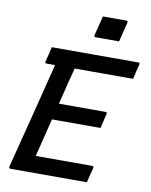

<svg xmlns="http://www.w3.org/2000/svg" viewBox="-98 -987 832 1059"><g transform="rotate(10 318.0 -458.0)"><path d="M391 -916H522Q533 -916 530 -905L503 -796H372Q361 -796 364 -807ZM35 0Q25 0 27 -11Q103 -307 178 -606H131Q119 -606 123 -617Q129 -640 133.5 -659Q138 -678 143 -700H627Q639 -700 635 -689Q629 -667 624.5 -648Q620 -629 615 -606H288Q284 -590 279.5 -574Q275 -558 271 -542Q262 -507 253.5 -471.5Q245 -436 236 -400H497Q502 -400 504 -396.5Q506 -393 504 -389Q501 -377 495.5 -352.5Q490 -328 485 -308H213Q200 -254 186.5 -200.5Q173 -147 160 -94H475Q486 -94 484 -83Q480 -69 474 -46Q468 -23 463 0Z"/></g></svg>

Font: Recursive Mn Lnr St Med
Style: Italic
Weight: 500
Italic angle: -15°
Monospace: yes
Version: Version 1.079;hotconv 1.0.112;makeotfexe 2.5.65598; ttfautoh